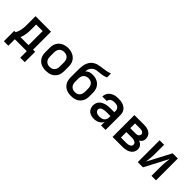

<svg xmlns="http://www.w3.org/2000/svg" viewBox="184 -1906 3231 3231"><g transform="rotate(45 1800.0 -290.0)"><path d="M51 155V-92H83Q98 -119 107.5 -147.5Q117 -176 122.5 -205.5Q128 -235 129 -265Q130 -295 130 -325V-520H499V-92H549V155H442V0H158V155ZM200 -92H392V-428H237V-325Q237 -295 236 -265.5Q235 -236 231 -206.5Q227 -177 219 -148Q211 -119 200 -92Z M900 8Q870 8 840.5 3Q811 -2 784.5 -14.5Q758 -27 736 -48Q714 -69 700 -95Q686 -121 680.5 -150.5Q675 -180 675 -210V-310Q675 -340 680.5 -369.5Q686 -399 700 -425Q714 -451 736 -472Q758 -493 785 -505.5Q812 -518 841 -524.5Q870 -531 900 -531Q930 -531 959 -524.5Q988 -518 1015 -505.5Q1042 -493 1064 -472Q1086 -451 1100 -425Q1114 -399 1119.5 -369.5Q1125 -340 1125 -310V-210Q1125 -180 1119.5 -150.5Q1114 -121 1100 -95Q1086 -69 1064 -48Q1042 -27 1015.5 -14.5Q989 -2 959.5 3Q930 8 900 8ZM900 -84Q916 -84 932.5 -87.5Q949 -91 963 -99Q977 -107 988 -119Q999 -131 1006 -146Q1013 -161 1015.5 -177.5Q1018 -194 1018 -210V-310Q1018 -326 1015.5 -342.5Q1013 -359 1006 -374Q999 -389 988 -401.5Q977 -414 962.5 -421.5Q948 -429 931.5 -432.5Q915 -436 898 -436Q882 -436 866 -432.5Q850 -429 836 -421Q822 -413 811 -400.5Q800 -388 793.5 -373Q787 -358 784.5 -342Q782 -326 782 -310V-210Q782 -194 784.5 -177.5Q787 -161 794 -146Q801 -131 812 -119Q823 -107 837 -99Q851 -91 867.5 -87.5Q884 -84 900 -84Z M1500 8Q1470 8 1440.5 3Q1411 -2 1384.5 -14.5Q1358 -27 1336 -48Q1314 -69 1300 -95Q1286 -121 1280.5 -150.5Q1275 -180 1275 -210V-287Q1275 -306 1275 -324.5Q1275 -343 1275 -362Q1275 -396 1276 -429Q1277 -462 1283 -495Q1289 -528 1302 -559Q1315 -590 1336.5 -615.5Q1358 -641 1387.5 -658Q1417 -675 1449 -683.5Q1481 -692 1514.5 -696Q1548 -700 1581 -704.5Q1614 -709 1646.5 -716.5Q1679 -724 1710 -735V-643Q1686 -631 1660.5 -624Q1635 -617 1609 -613.5Q1583 -610 1556.5 -608.5Q1530 -607 1503.5 -602Q1477 -597 1453.5 -584.5Q1430 -572 1413 -551.5Q1396 -531 1388 -505.5Q1380 -480 1379 -454Q1390 -467 1404.5 -477.5Q1419 -488 1435.5 -494Q1452 -500 1470 -502.5Q1488 -505 1505 -505Q1535 -505 1564 -499.5Q1593 -494 1619 -481Q1645 -468 1666.5 -447Q1688 -426 1701 -400Q1714 -374 1719.5 -345Q1725 -316 1725 -287V-210Q1725 -180 1719.5 -150.5Q1714 -121 1700 -95Q1686 -69 1664 -48Q1642 -27 1615.5 -14.5Q1589 -2 1559.5 3Q1530 8 1500 8ZM1500 -84Q1516 -84 1532.5 -87.5Q1549 -91 1563 -99Q1577 -107 1588 -119Q1599 -131 1606 -146Q1613 -161 1615.5 -177.5Q1618 -194 1618 -210V-287Q1618 -303 1615.5 -319.5Q1613 -336 1606.5 -350.5Q1600 -365 1589 -377.5Q1578 -390 1564 -398Q1550 -406 1533.5 -409.5Q1517 -413 1501 -413Q1484 -413 1468 -409.5Q1452 -406 1437.5 -398Q1423 -390 1412 -378Q1401 -366 1394 -351Q1387 -336 1384.5 -319.5Q1382 -303 1382 -287V-210Q1382 -194 1384.5 -177.5Q1387 -161 1394 -146Q1401 -131 1412 -119Q1423 -107 1437 -99Q1451 -91 1467.5 -87.5Q1484 -84 1500 -84Z M2043 8Q2011 8 1979.5 0Q1948 -8 1923.5 -28.5Q1899 -49 1887 -79.5Q1875 -110 1875 -142Q1875 -171 1884 -198.5Q1893 -226 1912 -246.5Q1931 -267 1956.5 -280.5Q1982 -294 2009.5 -302Q2037 -310 2065 -312.5Q2093 -315 2122 -315H2210V-355Q2210 -374 2200 -391.5Q2190 -409 2173.5 -419Q2157 -429 2137.5 -432.5Q2118 -436 2099 -436Q2080 -436 2061 -432.5Q2042 -429 2025.5 -420Q2009 -411 1998.5 -394.5Q1988 -378 1988 -359Q1988 -359 1988 -359Q1988 -359 1988 -359Q1988 -359 1988 -359Q1988 -359 1988 -359H1881Q1881 -359 1881 -359.5Q1881 -360 1881 -360Q1881 -386 1889.5 -411Q1898 -436 1913.5 -456Q1929 -476 1951 -490.5Q1973 -505 1997 -513.5Q2021 -522 2047 -525Q2073 -528 2099 -528Q2125 -528 2151 -525Q2177 -522 2202 -513.5Q2227 -505 2249.5 -490Q2272 -475 2287.5 -454Q2303 -433 2310 -407Q2317 -381 2317 -355V0H2210V-84Q2199 -61 2181 -43Q2163 -25 2140.5 -13.5Q2118 -2 2093 3Q2068 8 2043 8ZM2085 -84Q2108 -84 2131 -89.5Q2154 -95 2172.5 -108.5Q2191 -122 2200.5 -144Q2210 -166 2210 -189V-223H2122Q2107 -223 2092.5 -222Q2078 -221 2064 -218.5Q2050 -216 2036 -212Q2022 -208 2010 -200.5Q1998 -193 1990 -180.5Q1982 -168 1982 -153Q1982 -136 1992 -121Q2002 -106 2017.5 -98Q2033 -90 2050 -87Q2067 -84 2085 -84Z M2483 0V-520H2714Q2736 -520 2758.5 -517.5Q2781 -515 2802.5 -507.5Q2824 -500 2843 -488Q2862 -476 2876 -458Q2890 -440 2896.5 -418Q2903 -396 2903 -374Q2903 -358 2899.5 -342.5Q2896 -327 2888 -314Q2880 -301 2868 -290.5Q2856 -280 2843 -272Q2861 -265 2878 -254.5Q2895 -244 2908 -228.5Q2921 -213 2927 -194Q2933 -175 2933 -155Q2933 -129 2924.5 -105Q2916 -81 2899 -62.5Q2882 -44 2859.5 -31.5Q2837 -19 2813 -12Q2789 -5 2764 -2.5Q2739 0 2714 0ZM2590 -315H2714Q2728 -315 2742 -317Q2756 -319 2768 -326Q2780 -333 2788 -345.5Q2796 -358 2796 -372Q2796 -386 2788 -398Q2780 -410 2767.5 -416.5Q2755 -423 2741.5 -425.5Q2728 -428 2714 -428H2590ZM2590 -92H2714Q2726 -92 2738 -93Q2750 -94 2761.5 -96.5Q2773 -99 2784.5 -103.5Q2796 -108 2805.5 -115Q2815 -122 2820.5 -133.5Q2826 -145 2826 -157Q2826 -169 2820.5 -180Q2815 -191 2805.5 -198.5Q2796 -206 2785 -210.5Q2774 -215 2762 -218Q2750 -221 2738 -221.5Q2726 -222 2714 -222H2590Z M3083 0V-520H3190V-312Q3190 -286 3189 -259.5Q3188 -233 3185.5 -207Q3183 -181 3180 -155Q3177 -129 3174 -103L3393 -520H3517V0H3410V-208Q3410 -234 3411 -260.5Q3412 -287 3414.5 -313Q3417 -339 3420 -365Q3423 -391 3426 -417L3207 0Z"/></g></svg>

Font: Zed Mono Semibold Extended
Style: Regular
Weight: 600
Width: 7
Monospace: yes
Designer: Belleve Invis
Foundry: Belleve Invis
Version: Version 1.0.0; ttfautohint (v1.8.4)